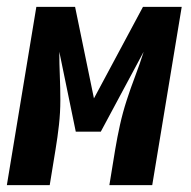

<svg xmlns="http://www.w3.org/2000/svg" viewBox="-38 -540 558 560"><path d="M-18 0 68 -520H181L236 -253L379 -520H492L406 0H281L298 -104Q304 -140 312 -176Q320 -212 331.5 -247.5Q343 -283 356.5 -318.5Q370 -354 381 -389L256 -156H183L135 -389Q135 -354 136.5 -318.5Q138 -283 138 -247.5Q138 -212 134 -176Q130 -140 124 -104L107 0Z"/></svg>

Font: Iosevka SS04 Extrabold
Style: Italic
Weight: 800
Italic angle: -9°
Monospace: yes
Designer: Belleve Invis
Foundry: Belleve Invis
Version: Version 19.0.0; ttfautohint (v1.8.4)